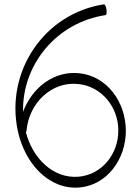

<svg xmlns="http://www.w3.org/2000/svg" viewBox="-20 -845 644 891"><path d="M463 -825C185 -783 3 -512 63 -236C95 -88 206 37 349 25C477 14 565 -107 564 -240C563 -372 477 -491 349 -505C231 -518 129 -439 87 -326C82 -545 243 -741 470 -775C475 -776 476 -788 474 -801C472 -815 467 -825 463 -825ZM103 -238C114 -367 220 -469 344 -455C451 -444 529 -349 529 -240C530 -130 452 -34 345 -25C226 -15 131 -111 100 -232C102 -234 103 -236 103 -238Z"/></svg>

Font: Nupuram Thin
Style: Regular
Weight: 100
Designer: Santhosh Thottingal (santhosh.thottingal@gmail.com)
Foundry: SMC
Version: Version 1.000